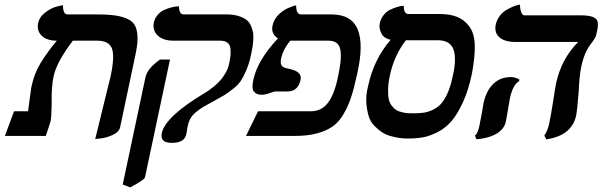

<svg xmlns="http://www.w3.org/2000/svg" viewBox="-20 -584 2589 825"><path d="M389.2 13.2 450.2 -235.8Q453.1 -244.6 456.5 -262.2Q473.6 -344.7 460.4 -377Q447.3 -409.2 397.9 -409.2H293Q223.1 -316.9 210.4 -256.8Q200.2 -209 202.1 -137.2Q201.2 -77.6 196.8 -61Q193.8 -51.8 187 -30.5Q180.2 -9.3 176.8 0H1L40.5 -106H100.6Q101.6 -112.8 105.5 -143.1Q106.9 -152.8 108.6 -165.5Q110.4 -178.2 111.6 -187.3Q112.8 -196.3 113.8 -203.9Q114.7 -211.4 115.7 -213.9Q127 -268.1 154.1 -312.7Q181.2 -357.4 224.1 -409.2Q180.7 -409.2 158.9 -430.9Q137.2 -452.6 144 -484.9Q149.9 -512.7 176.5 -532Q203.1 -551.3 227.1 -556.6L250.5 -562Q250.5 -522 270 -522H395Q445.3 -522 477.3 -517.1Q509.3 -512.2 531.5 -501Q553.7 -489.7 562.5 -468.8Q571.3 -447.8 571 -418Q570.8 -388.2 561 -344.2L496.1 -37.1Q491.7 -17.1 465.1 -4.6Q438.5 7.8 413.6 10.7Z M539.6 221.2 507.3 209 605 -252Q613.3 -290 667.5 -328.1H710.4L603 178.2Q600.6 188.5 539.6 221.2ZM786.6 -42Q785.6 -37.6 784.2 -29.8Q783.7 -22.9 780.3 -6.8Q772.5 30.3 717.3 29.8Q666.5 29.8 675.3 -12.2Q690.4 -83.5 862.3 -186Q868.2 -189.5 876.2 -194.8Q884.3 -200.2 898.9 -212.2Q913.6 -224.1 925.8 -237.5Q938 -251 949.2 -270.5Q960.4 -290 964.4 -310.1Q968.8 -330.6 970.2 -344Q971.7 -357.4 970.2 -374.5Q968.8 -391.6 957.5 -400.4Q946.3 -409.2 925.8 -409.2H725.6Q680.7 -409.2 657.5 -431.6Q634.3 -454.1 641.1 -486.8Q645 -505.9 657.7 -520.3Q670.4 -534.7 685.5 -541.3Q700.7 -547.9 715.1 -551.8Q729.5 -555.7 739.3 -556.2L749 -557.1Q749 -522 769.5 -522H953.6Q982.4 -522 1003.9 -515.4Q1025.4 -508.8 1038.1 -499.5Q1050.8 -490.2 1057.9 -473.9Q1064.9 -457.5 1067.4 -444.1Q1069.8 -430.7 1068.1 -409.9Q1066.4 -389.2 1064.2 -376.7Q1062 -364.3 1057.6 -344.2Q1049.8 -308.6 1037.8 -281Q1025.9 -253.4 1014.4 -236.1Q1002.9 -218.8 980.2 -201.2Q957.5 -183.6 942.4 -174.3Q927.2 -165 894 -147Q867.2 -132.8 853.3 -124.5Q839.4 -116.2 823.2 -103.3Q807.1 -90.3 798.8 -75.7Q790.5 -61 786.6 -42Z M1431.2 -249Q1439.5 -288.1 1442.6 -313.2Q1445.8 -338.4 1443.6 -362.3Q1441.4 -386.2 1428.5 -397.7Q1415.5 -409.2 1391.1 -409.2H1227.1Q1228 -408.2 1226.1 -408.2V-409.2Q1225.6 -408.7 1225.6 -408.4Q1225.6 -408.2 1226.1 -408.2Q1196.3 -370.6 1188.5 -335.9Q1185.1 -321.8 1186.5 -312.3Q1188 -302.7 1195.1 -297.4Q1202.1 -292 1217.8 -289.1Q1249 -283.2 1262.2 -271.5Q1275.4 -259.8 1271.5 -241.2Q1260.7 -191.4 1215.8 -190.9H1192.9H1160.6Q1158.7 -190.9 1141.6 -185.1Q1122.1 -177.2 1105 -176.8Q1081.1 -176.8 1070.8 -190.9Q1060.5 -205.1 1068.4 -240.2Q1086.4 -325.7 1174.3 -418.9Q1143.6 -439.5 1150.9 -473.1Q1153.8 -487.8 1161.1 -500.5Q1168.5 -513.2 1177.7 -522Q1187 -530.8 1197.3 -537.8Q1207.5 -544.9 1217.3 -549.1Q1227.1 -553.2 1234.9 -556.2Q1242.7 -559.1 1247.6 -560.1L1252.4 -561Q1252.9 -522 1272.9 -522H1404.3Q1490.7 -522 1517.1 -457.3Q1543.5 -392.6 1514.6 -266.1Q1502 -207 1489.3 -168Q1476.6 -128.9 1456.5 -94.2Q1436.5 -59.6 1409.2 -40.5Q1381.8 -21.5 1341.8 -10.7Q1301.8 0 1247.1 0H1037.1L1088.9 -106H1316.9Q1360.8 -106 1388.4 -141.4Q1416 -176.8 1431.2 -249Z M1860.4 -411.1H1724.1Q1672.9 -344.7 1654.8 -257.8Q1647.9 -225.1 1647.5 -199.5Q1647 -173.8 1650.6 -157.2Q1654.3 -140.6 1664.1 -128.7Q1673.8 -116.7 1683.3 -110.8Q1692.9 -105 1708 -101.6Q1723.1 -98.1 1733.2 -97.7Q1743.2 -97.2 1758.3 -97.2Q1782.7 -97.2 1800.8 -99.9Q1818.8 -102.5 1839.1 -111.8Q1859.4 -121.1 1874.3 -137.2Q1889.2 -153.3 1902.3 -181.9Q1915.5 -210.4 1923.8 -250Q1942.9 -327.1 1929.4 -369.1Q1916 -411.1 1860.4 -411.1ZM1732.4 11.2Q1714.8 11.2 1698 9Q1681.2 6.8 1659.7 1Q1638.2 -4.9 1621.8 -15.6Q1605.5 -26.4 1588.6 -43.2Q1571.8 -60.1 1564.5 -84Q1557.1 -107.9 1554.2 -140.6Q1551.3 -173.3 1562 -215.8Q1586.4 -329.6 1658.7 -413.1Q1628.9 -418.9 1618.2 -441.7Q1607.4 -464.4 1611.8 -483.9Q1616.2 -503.9 1628.2 -519Q1640.1 -534.2 1654.5 -541.3Q1668.9 -548.3 1682.6 -552.7Q1696.3 -557.1 1705.6 -558.1L1714.8 -559.1Q1714.8 -523.9 1734.4 -523.9H1867.2Q1912.6 -523.9 1943.8 -511.7Q1975.1 -499.5 1996.8 -470Q2018.6 -440.4 2020 -391.1Q2021.5 -341.8 2007.8 -267.1Q1992.7 -195.8 1968.8 -143.8Q1944.8 -91.8 1919.2 -62.5Q1893.6 -33.2 1859.9 -16.1Q1826.2 1 1797.4 6.1Q1768.6 11.2 1732.4 11.2Z M2170.9 -161.1Q2168.9 -151.4 2162.4 -111.1Q2155.8 -70.8 2153.8 -62Q2149.4 -41 2133.8 -25.1Q2118.2 -9.3 2090.8 1.2Q2063.5 11.7 2026.9 14.2L2021 -1Q2033.2 -10.7 2040 -43.9Q2040.5 -46.9 2043.7 -63.7Q2046.9 -80.6 2049.3 -91.8Q2055.2 -127.9 2057.6 -140.1Q2068.8 -193.4 2099.1 -223.1Q2129.4 -252.9 2175.3 -252.9Q2193.8 -252.9 2211.9 -242.2L2210.4 -234.9Q2183.6 -220.2 2170.9 -161.1ZM2477.5 -296.9Q2469.2 -256.8 2466.8 -192.9Q2460.4 -111.3 2455.6 -87.9Q2451.2 -66.4 2440.7 -49.1Q2430.2 -31.7 2414.1 -18.8Q2397.9 -5.9 2376.2 2.4Q2354.5 10.7 2327.6 15.1L2318.8 -2Q2333 -20.5 2339.8 -53.2Q2347.7 -90.3 2355 -138.2Q2364.7 -202.1 2369.1 -224.1Q2391.6 -330.6 2464.4 -403.8H2193.4Q2163.1 -403.8 2142.6 -413.1Q2122.1 -422.4 2113.8 -439Q2105.5 -455.6 2109.9 -477.1Q2114.3 -498 2126.7 -514.6Q2139.2 -531.2 2153.8 -540Q2168.5 -548.8 2182.4 -554.7Q2196.3 -560.5 2205.1 -562.5L2214.4 -564Q2214.4 -551.8 2216.6 -541.5Q2218.8 -531.2 2223.1 -524.7Q2227.5 -518.1 2232.9 -518.1H2475.6Q2510.3 -518.1 2527.6 -511Q2544.9 -503.9 2547.9 -490.5Q2550.8 -477.1 2546.9 -457L2541.5 -433.1Q2539.1 -421.4 2518.6 -395Q2490.7 -359.4 2477.5 -296.9Z"/></svg>

Font: Linux Libertine Slanted
Style: Semibold Slanted
Weight: 600
Designer: Philipp H. Poll
Foundry: Philipp H. Poll
Version: Version 5.1.1